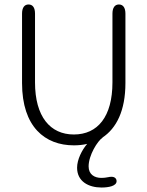

<svg xmlns="http://www.w3.org/2000/svg" viewBox="-20 -639 659 858"><path d="M310 10.5C330.5 10.5 350.5 8.5 369.5 4C346 31.5 324.5 74 324.5 110.5C324.5 172 376 199 433.5 199C465 199 501 192.5 501 170.5C501 159.5 493 151 478.5 151C474 151 468 151.5 462 153C453.5 155 442.5 156 433 156C402.5 156 376 141 376 104.5C376 55 415.5 -9 439 -24.5H438C500 -65.5 540.5 -144 540.5 -268V-578C540.5 -604.5 530 -619 511.5 -619C493 -619 482.5 -604.5 482.5 -578V-271C482.5 -117.5 416.5 -38 310 -38C204.5 -38 136.5 -117.5 136.5 -271V-578C136.5 -604.5 126.5 -619 107.5 -619C89 -619 78.5 -604.5 78.5 -578V-268C78.5 -71.5 181.5 10.5 310 10.5Z"/></svg>

Font: RTM Light Light
Style: Regular
Weight: 300
Designer: after Tyler Finck
Foundry: An Endless Supply
Version: Version 1.000;Glyphs 3.2.1 (3258)